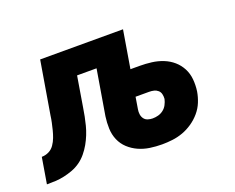

<svg xmlns="http://www.w3.org/2000/svg" viewBox="-129 -673 1019 834"><g transform="rotate(-20 381.0 -256.0)"><path d="M492 8Q464 8 436.5 4Q409 0 384.5 -11Q360 -22 340.5 -40Q321 -58 310.5 -82.5Q300 -107 299 -135Q298 -163 302 -191L337 -400H247L224 -261Q221 -241 217 -221Q213 -201 208 -181.5Q203 -162 195 -142Q187 -122 176.5 -103.5Q166 -85 152 -68Q138 -51 120.5 -38.5Q103 -26 83 -18.5Q63 -11 42.5 -6.5Q22 -2 2 -1Q-18 0 -38 0L-18 -120Q-1 -120 14.5 -127.5Q30 -135 40 -149.5Q50 -164 56 -180Q62 -196 66 -212Q70 -228 73.5 -244Q77 -260 79 -276L120 -520H503L474 -346H516Q544 -346 571.5 -342.5Q599 -339 624 -329Q649 -319 668.5 -302Q688 -285 700 -262Q712 -239 714.5 -211.5Q717 -184 713 -156Q709 -132 699.5 -108.5Q690 -85 673 -65Q656 -45 634 -30Q612 -15 588.5 -6.5Q565 2 540.5 5Q516 8 492 8ZM492 -112Q505 -112 518 -115.5Q531 -119 542 -127.5Q553 -136 559.5 -148.5Q566 -161 569 -174Q570 -185 567.5 -196Q565 -207 557 -214Q549 -221 538.5 -223.5Q528 -226 516 -226H454L445 -171Q443 -160 444.5 -148.5Q446 -137 452.5 -128Q459 -119 470 -115.5Q481 -112 492 -112Z"/></g></svg>

Font: Iosevka Aile Heavy
Style: Italic
Weight: 900
Italic angle: -9°
Designer: Belleve Invis
Foundry: Belleve Invis
Version: Version 31.1.0; ttfautohint (v1.8.4)